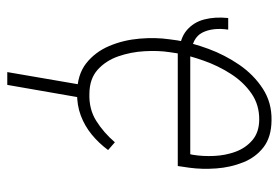

<svg xmlns="http://www.w3.org/2000/svg" viewBox="-142 -436 785 541"><g transform="rotate(90 250.5 -165.5)"><path d="M30.8 -416H63.5Q57.1 -372.6 71.8 -343.3Q86.4 -314 134.3 -311L129.9 -277.8Q88.9 -279.3 65.7 -298.8Q42.5 -318.4 34.7 -348.9Q26.9 -379.4 30.8 -416ZM242.2 9.8Q190.4 9.3 158.4 -15.9Q126.5 -41 109.6 -80.8Q92.8 -120.6 88.9 -166Q85 -211.4 90.8 -251L93.8 -272.9Q100.6 -314 117.7 -360.4Q134.8 -406.7 162.6 -447.3Q190.4 -487.8 229.7 -513.4Q269 -539.1 319.3 -538.1Q366.2 -537.6 394.8 -515.6Q423.3 -493.7 437.5 -458Q451.7 -422.4 454.6 -382.3Q457.5 -342.3 452.6 -306.6L447.8 -273.9H116.2L122.1 -309.1H414.6L416 -315.4Q420.9 -344.2 419.4 -376.2Q418 -408.2 407.5 -436.8Q397 -465.3 375 -484.1Q353 -502.9 317.9 -503.4Q275.4 -503.9 243.2 -481.4Q210.9 -459 188 -423.1Q165 -387.2 150.9 -346.9Q136.7 -306.6 130.4 -273.4L127 -251Q122.1 -219.2 124.3 -180.4Q126.5 -141.6 138.7 -106.4Q150.9 -71.3 176.3 -48.3Q201.7 -25.4 243.7 -24.9Q287.6 -23.4 320.6 -44.2Q353.5 -64.9 380.9 -96.7L402.8 -77.6Q383.3 -51.3 359.1 -31.5Q335 -11.7 305.7 -0.7Q276.4 10.3 242.2 9.8ZM258.3 -18.1 219.2 206.5H183.1L221.7 -18.1Z"/></g></svg>

Font: Roboto Condensed ExtraLight
Style: Italic
Weight: 250
Italic angle: -12°
Designer: Christian Robertson
Foundry: Google
Version: Version 3.008; 2023